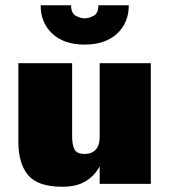

<svg xmlns="http://www.w3.org/2000/svg" viewBox="-20 -701 645 732"><path d="M135 -681H251Q251 -650 269.5 -640.5Q288 -631 303 -631Q318 -631 336.5 -640.5Q355 -650 355 -681H471Q471 -614 426 -572.5Q381 -531 303 -531Q224 -531 179.5 -572.5Q135 -614 135 -681ZM255 -180Q255 -149 264 -131.5Q273 -114 303 -114Q329 -114 344.5 -130Q360 -146 360 -180V-460H555V0H360V-67Q341 -31 306.5 -10Q272 11 218 11Q124 11 87 -33.5Q50 -78 50 -160V-460H255Z"/></svg>

Font: Jost* Black
Style: Regular
Weight: 900
Version: Version 3.7